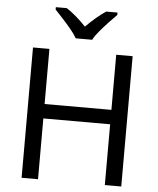

<svg xmlns="http://www.w3.org/2000/svg" viewBox="-61 -996 864 1048"><g transform="rotate(5 370.5 -472.0)"><path d="M643 0H553V-333H187V0H97V-714H187V-412H553V-714H643ZM325 -784Q312 -807 290 -833.5Q268 -860 244 -886Q220 -912 202 -931V-944H262Q288 -927 316 -903Q344 -879 369 -852Q396 -879 424 -903Q452 -927 478 -944H540V-931Q521 -912 496.5 -886Q472 -860 449.5 -833.5Q427 -807 415 -784Z"/></g></svg>

Font: Noto IKEA Arabic
Style: Regular
Weight: 400
Designer: Monotype Design Team
Foundry: Monotype Imaging Inc.
Version: Version 1.200